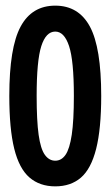

<svg xmlns="http://www.w3.org/2000/svg" viewBox="-20 -650 390 681"><path d="M176 11Q121 11 84.5 -20.5Q48 -52 30.5 -122.5Q13 -193 13 -310Q13 -481 53 -555.5Q93 -630 176 -630Q259 -630 299 -555.5Q339 -481 339 -310Q339 -193 321 -122Q303 -51 267 -20Q231 11 176 11ZM176 -80Q198 -80 212.5 -101Q227 -122 234.5 -172Q242 -222 242 -310Q242 -435 225 -486.5Q208 -538 176 -538Q143 -538 126.5 -486.5Q110 -435 110 -310Q110 -222 117 -172Q124 -122 139 -101Q154 -80 176 -80Z"/></svg>

Font: Inconsolata ExtraCondensed ExtraBold
Style: Regular
Weight: 800
Width: 2
Monospace: yes
Designer: Raph Levien, Cyreal, Brenton Simpson
Foundry: Raph Levien, Cyreal, Google
Version: Version 3.001; ttfautohint (v1.8.2.53-6de2)